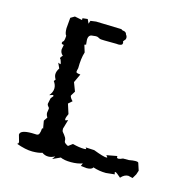

<svg xmlns="http://www.w3.org/2000/svg" viewBox="-76 -519 596 606"><g transform="rotate(15 222.0 -216.0)"><path d="M241.7 -1Q226.1 4.9 204.1 4.9Q182.1 4.9 169.9 -1L144.5 10.7L151.9 0Q141.1 6.3 130.4 6.3Q119.1 6.3 109.9 -0.5Q98.1 3.9 77.6 3.9Q55.7 3.9 24.9 -7.3Q29.8 -7.8 29.8 -14.2L23.4 -36.6Q23.4 -51.8 61.5 -51.8Q68.4 -51.8 76.2 -51.3H77.1Q84 -51.3 85.9 -58.1Q88.4 -64.9 88.4 -71.3Q88.4 -75.2 90.3 -75.2L92.3 -74.2L87.9 -99.6L96.2 -111.8Q91.3 -119.1 91.3 -126.5L93.3 -139.6Q93.3 -142.1 92.3 -143.6Q91.3 -145 89.8 -146.5Q88.4 -147.9 87.4 -149.9Q86.4 -151.9 86.4 -154.8L90.3 -173.3L97.2 -182.1Q97.2 -185.1 93.8 -185.1L83.5 -181.6Q93.8 -194.3 93.8 -206.5Q93.8 -217.8 85.9 -228.5L90.3 -234.4Q85 -243.2 85 -250.5Q85 -260.3 92.3 -271L84.5 -288.1L91.8 -285.2Q92.8 -285.2 92.8 -286.6Q92.8 -290 88.9 -299.8Q86.4 -301.3 86.4 -303.2Q86.4 -307.1 92.8 -313Q84 -319.8 84 -331.5L86.9 -346.7Q79.1 -347.2 79.1 -351.1Q79.1 -353.5 81.5 -356.9Q85.9 -356.9 86.9 -376.5Q81.5 -382.3 81.5 -399.9L84.5 -434.6L97.7 -442.4L122.1 -437.5V-443.4L138.7 -445.3L145 -431.6L148.4 -441.9L166.5 -444.3L249.5 -441.9Q253.4 -438.5 256.8 -438.5H257.8Q266.6 -437 268.1 -429.2Q272 -424.8 272 -419.4Q272 -416.5 271 -414.1L264.6 -406.2Q266.1 -402.8 266.1 -400.4Q266.1 -392.6 252.4 -392.6Q249.5 -392.6 246.6 -393.1Q195.3 -393.1 192.4 -394.5Q189.5 -396 185.5 -397.9Q183.1 -399.4 179.2 -399.4H176.3Q170.4 -398.4 167.5 -398.4Q153.3 -398.4 153.3 -380.9L154.8 -364.7L151.9 -365.7Q149.9 -365.7 149.9 -362.8L156.7 -340.8Q149.9 -319.8 149.9 -287.6Q147.5 -278.8 147.5 -274.9Q147.5 -271 161.6 -270L148.4 -241.7L159.2 -213.4L149.9 -198.2Q149.9 -191.9 159.7 -182.1L147.5 -171.4L157.7 -139.6Q151.9 -127.4 151.9 -121.6Q151.9 -118.2 154.3 -118.2L161.6 -121.1L152.8 -90.8Q152.8 -83 155.3 -80.3Q157.7 -77.6 160.9 -73.5Q164.1 -69.3 166.5 -65.2Q168.9 -61 168.9 -53.7Q168.9 -48.3 182.1 -42L195.8 -52.2Q217.8 -46.4 233.9 -46.4Q240.2 -46.4 240.2 -48.3L237.3 -52.2L265.6 -50.8Q298.8 -38.1 309.1 -38.1L311.5 -39.6L306.6 -45.4L341.3 -51.8L340.8 -49.3Q340.8 -44.4 346.2 -44.4Q351.1 -44.4 360.4 -48.8H379.4Q392.6 -51.3 399.9 -51.3Q409.2 -51.3 410.2 -48.3L418 -24.4L413.6 -11.2L405.3 2.9L390.6 -0.5Q377.9 -0.5 366.7 12.2Q351.6 -1.5 347.7 -1.5L346.2 0.5L348.1 6.3L319.8 9.3Q297.9 9.3 277.3 2.4Q273.9 10.3 257.3 10.3L237.8 8.3Z"/></g></svg>

Font: Truetypewriter PolyglOTT
Style: Regular
Weight: 400
Designer: Sergey Beatoff a.k.a. Sam_T
Version: Version 3.76